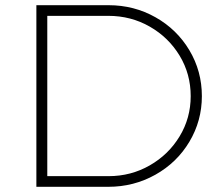

<svg xmlns="http://www.w3.org/2000/svg" viewBox="-20 -719 843 739"><path d="M757 -349Q757 -254 709 -173.5Q661 -93 578 -46.5Q495 0 397 0H120V-699H398Q496 -699 578.5 -652.5Q661 -606 709 -525.5Q757 -445 757 -349ZM714 -349Q714 -434 671.5 -504.5Q629 -575 556.5 -616.5Q484 -658 397 -658H162V-41H398Q484 -41 556.5 -82.5Q629 -124 671.5 -194.5Q714 -265 714 -349Z"/></svg>

Font: TypoPRO Montserrat
Style: Regular
Weight: 275
Designer: Julieta Ulanovsky
Foundry: Julieta Ulanovsky
Version: Version 6.001